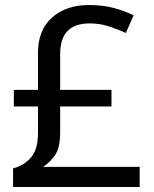

<svg xmlns="http://www.w3.org/2000/svg" viewBox="-20 -743 612 763"><path d="M334 -723Q389 -723 433 -711Q477 -699 511 -682L480 -612Q450 -626 413.5 -638Q377 -650 336 -650Q279 -650 249 -620.5Q219 -591 219 -525V-386H423V-320H219V-216Q219 -155 198 -125.5Q177 -96 151 -80H535V0H32V-74Q75 -85 103 -117Q131 -149 131 -215V-320H35V-386H131V-534Q131 -623 186.5 -673Q242 -723 334 -723Z"/></svg>

Font: Noto Sans Deseret
Style: Regular
Weight: 400
Designer: Monotype Design Team
Foundry: Monotype Imaging Inc.
Version: Version 2.001; ttfautohint (v1.8.4.7-5d5b)